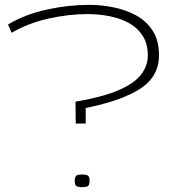

<svg xmlns="http://www.w3.org/2000/svg" viewBox="-20 -770 721 791"><path d="M292 -261 291 -351Q402 -370 467.5 -398Q533 -426 561 -462.5Q589 -499 589 -541Q589 -591 566.5 -624.5Q544 -658 507.5 -677Q471 -696 427.5 -704Q384 -712 341 -712Q263 -712 180 -693.5Q97 -675 28 -635L13 -669Q83 -711 172.5 -730.5Q262 -750 346 -750Q396 -750 446.5 -740Q497 -730 540 -707Q583 -684 609 -643.5Q635 -603 635 -542Q635 -456 560 -406Q485 -356 333 -325V-261ZM288 -25Q288 -41 294 -46Q300 -51 319 -51Q337 -51 343 -46Q349 -41 349 -25Q349 -9 343 -4Q337 1 319 1Q300 1 294 -4Q288 -9 288 -25Z"/></svg>

Font: Georama ExtraExtended ExtraLight
Style: Regular
Weight: 200
Width: 8
Designer: Jean-Baptiste Levee
Foundry: Production Type
Version: Version 1.000